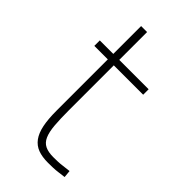

<svg xmlns="http://www.w3.org/2000/svg" viewBox="-212 -724 795 795"><g transform="rotate(45 186.0 -326.5)"><path d="M148 -468V-206Q148 -154 151 -118.5Q154 -83 163.5 -61.5Q173 -40 191.5 -31Q210 -22 240 -22Q251 -22 265.5 -22.5Q280 -23 294 -25Q310 -27 328 -29L331 3Q315 5 299 7Q285 9 269 9.5Q253 10 240 10Q206 10 182 1Q158 -8 142.5 -29Q127 -50 120 -84Q113 -118 113 -168V-468H34V-500H113V-663H148V-500H320V-468Z"/></g></svg>

Font: Panefresco 1wt
Style: Regular
Weight: 250
Version: Version 1.000